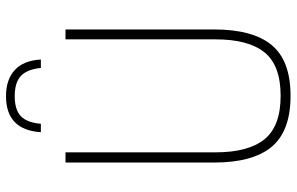

<svg xmlns="http://www.w3.org/2000/svg" viewBox="-194 -784 987 639"><g transform="rotate(-90 299.5 -464.5)"><path d="M300 9Q183 9 130.5 -53.8Q78 -116.5 78 -246V-740H112V-241Q112 -131.5 155.5 -77.8Q199 -24 300 -24Q401.5 -24 444.8 -77.8Q488 -131.5 488 -241V-740H521V-246Q521 -116.5 469 -53.8Q417 9 300 9ZM179 -822Q186.5 -938 299 -938Q354 -938 385.8 -909Q417.5 -880 421 -822H393Q388 -868.5 366 -888.8Q344 -909 299 -909Q254 -909 232.5 -888.8Q211 -868.5 207 -822Z"/></g></svg>

Font: Encode Sans Cnd Th
Style: Regular
Weight: 100
Width: 3
Designer: Multiple Designers
Foundry: Impallari Type
Version: Version 3.002; ttfautohint (v1.8.3) -l 8 -r 50 -G 200 -x 14 